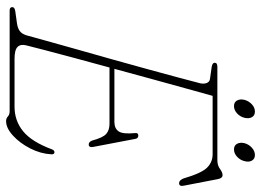

<svg xmlns="http://www.w3.org/2000/svg" viewBox="-136 -730 878 647"><g transform="rotate(90 303.5 -407.0)"><path d="M355.5 0H16Q4.5 0 4.5 -9Q4.5 -17 18.5 -19L61 -25Q76 -27.5 85.2 -34.2Q94.5 -41 99.5 -56.5Q105.5 -78.5 117.8 -122.8Q130 -167 146.2 -224.2Q162.5 -281.5 180 -343.8Q197.5 -406 213.5 -464.5Q229.5 -523 242 -569.5Q254.5 -616 261 -641.5Q264 -654.5 260.2 -664Q256.5 -673.5 247 -675L205 -681Q192 -683.5 192 -691Q192 -700 205.5 -700H520.5Q538 -700 549.8 -708.8Q561.5 -717.5 570.5 -717.5Q581 -717.5 584 -702L606 -588Q610 -571 597.5 -571Q588 -571 582 -585.5Q564 -647 545.2 -665.5Q526.5 -684 500.5 -684H303.5Q293.5 -648.5 278.8 -595Q264 -541.5 246.8 -479Q229.5 -416.5 212.5 -353H391.5Q413 -353 423 -367Q433 -381 429 -422.5Q427.5 -433.5 437 -433.5Q447 -433.5 448.5 -423.5L475.5 -282Q478.5 -267 468 -266.5Q458.5 -266 454 -278.5Q444.5 -314 432 -325.2Q419.5 -336.5 397 -336.5H208Q191 -274.5 175.8 -218Q160.5 -161.5 149.5 -119Q138.5 -76.5 133.5 -56.5Q128.5 -37 138.5 -26.8Q148.5 -16.5 178.5 -16.5H340Q387.5 -16.5 423 -45.5Q458.5 -74.5 484 -143Q487 -151 493.5 -151Q501 -151 500.5 -140.5Q498.5 -104 480.5 -69Q462.5 -34 437.2 -11Q412 12 388.5 12Q379.5 12 373 6Q366.5 0 355.5 0ZM338 -756Q324.5 -756 319 -766.5Q313.5 -777 317 -791.5Q321 -806 332 -816.2Q343 -826.5 356.5 -826.5Q370 -826.5 375.5 -816.2Q381 -806 377.5 -791.5Q374 -777 362.8 -766.5Q351.5 -756 338 -756ZM484 -756Q470.5 -756 465 -766.5Q459.5 -777 463 -791.5Q467 -806 478.2 -816.2Q489.5 -826.5 503 -826.5Q516 -826.5 521.8 -816.2Q527.5 -806 523.5 -791.5Q520 -777 508.8 -766.5Q497.5 -756 484 -756Z"/></g></svg>

Font: Fraunces 72pt Soft Thin
Style: Italic
Weight: 100
Italic angle: -16°
Version: Version 1.000;[0bf87f6ff]